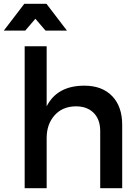

<svg xmlns="http://www.w3.org/2000/svg" viewBox="-39 -984 728 1004"><path d="M146 -886 93 -824H-19L88 -964H204L311 -824H199ZM402 -536Q495 -536 547.5 -481.5Q600 -427 600 -331V0H485V-299Q485 -359 451 -393.5Q417 -428 357 -428Q287 -427 246 -380.5Q205 -334 205 -262V0H90V-742H205V-428Q260 -536 402 -536Z"/></svg>

Font: Montserrat-Arabic
Style: Regular
Weight: 400
Designer: Mohamed Gaber
Foundry: Kief Type Foundry
Version: Version 5.008;PS 005.008;hotconv 1.0.88;makeotf.lib2.5.64775